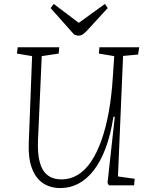

<svg xmlns="http://www.w3.org/2000/svg" viewBox="-20 -941 754 975"><path d="M579 -45 664 -33 661 0H533L526 -12L563 -348H556Q542 -257 516.5 -189Q491 -121 456 -76Q421 -31 378.5 -8.5Q336 14 287 14Q235 14 198 -11Q161 -36 142 -87Q123 -138 126 -214L143 -656L66 -669L70 -701H281L278 -669L192 -656L173 -230Q170 -161 182 -117Q194 -73 221.5 -51.5Q249 -30 293 -30Q337 -30 375 -53Q413 -76 443 -121Q473 -166 495.5 -229.5Q518 -293 532.5 -373.5Q547 -454 553 -550L560 -656L482 -669L485 -701H687L681 -664L605 -657ZM237 -900 253 -921 380 -825 513 -921 527 -900 425 -789Q413 -776 402.5 -768Q392 -760 378 -760Q373 -760 367.5 -761.5Q362 -763 357 -765Z"/></svg>

Font: Literata ExtraLight
Style: Italic
Weight: 250
Italic angle: -2°
Designer: Latin by Veronika Burian and Jose Scaglione. Greek by Irene Vlachou. Cyrillic by Vera Evstafieva
Foundry: TypeTogether
Version: Version 3.002